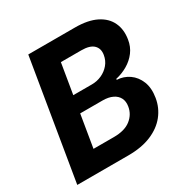

<svg xmlns="http://www.w3.org/2000/svg" viewBox="-165 -872 992 1016"><g transform="rotate(-30 331.0 -364.0)"><path d="M20.3 0 140.9 -727.5H425.9Q505.7 -727.5 555.7 -702.2Q605.8 -677 626.3 -632.8Q646.9 -588.7 637.6 -532.1Q631.3 -491.6 608.4 -461.2Q585.5 -430.8 551.9 -411.2Q518.4 -391.5 479.3 -382.8V-377.1Q520 -375.4 553.1 -352.4Q586.1 -329.4 602.5 -288.5Q618.8 -247.6 609.6 -191.6Q600.5 -135.8 566 -92.6Q531.5 -49.3 472.9 -24.7Q414.3 0 332.3 0ZM190.1 -122.4H314.7Q381.1 -122.4 417.8 -151.3Q454.5 -180.2 461.5 -224.8Q466.3 -253.6 455.6 -274.9Q444.8 -296.2 420.4 -308.1Q395.9 -320.1 359.2 -320.1H222.9ZM239.5 -421.9H353.2Q384.9 -421.9 413.1 -434.6Q441.3 -447.3 461 -470.7Q480.7 -494.1 485.7 -525.7Q491.9 -562.2 469.5 -584.2Q447.1 -606.2 394.5 -606.2H270.1Z"/></g></svg>

Font: Inter
Style: Italic
Weight: 400
Italic angle: -9.3988°
Designer: Rasmus Andersson
Foundry: rsms
Version: Version 4.001;git-66647c0bb